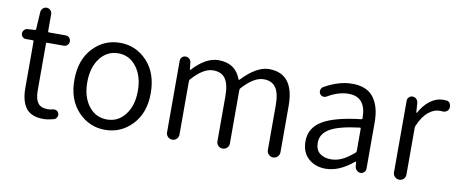

<svg xmlns="http://www.w3.org/2000/svg" viewBox="-63 -955 2942 1231"><g transform="rotate(10 1408.0 -340.0)"><path d="M258.8 12.7Q178.7 12.7 144.5 -32.7Q110.4 -78.1 110.4 -163.1V-465.8Q110.4 -472.7 102.5 -472.7H58.6Q45.9 -472.7 37.1 -481.9Q28.3 -491.2 28.3 -503.9Q28.3 -516.6 37.1 -526.4Q45.9 -536.1 58.6 -537.1L105.5 -540Q113.3 -540 113.3 -546.9L120.1 -658.2Q121.1 -672.9 131.3 -683.1Q141.6 -693.4 156.2 -693.4Q170.9 -693.4 181.2 -683.1Q191.4 -672.9 191.4 -658.2V-546.9Q191.4 -540 198.2 -540H306.6Q320.3 -540 330.1 -530.3Q339.8 -520.5 339.8 -506.3Q339.8 -492.2 330.1 -482.4Q320.3 -472.7 306.6 -472.7H198.2Q191.4 -472.7 191.4 -465.8V-160.2Q191.4 -107.4 210.4 -80.6Q229.5 -53.7 276.4 -53.7Q290 -53.7 308.6 -58.6Q321.3 -61.5 332.5 -55.7Q343.8 -49.8 346.7 -37.1Q348.6 -33.2 348.6 -28.3Q348.6 -20.5 343.8 -12.7Q337.9 -1 325.2 2Q286.1 12.7 258.8 12.7Z M411.1 -268.6Q411.1 -399.4 483.4 -476.6Q555.7 -553.7 659.7 -553.7Q763.7 -553.7 835.9 -476.6Q908.2 -399.4 908.2 -268.6Q908.2 -140.6 835.4 -64Q762.7 12.7 659.2 12.7Q555.7 12.7 483.4 -64Q411.1 -140.6 411.1 -268.6ZM824.2 -268.6Q824.2 -365.2 778.3 -425.3Q732.4 -485.4 659.7 -485.4Q586.9 -485.4 541 -425.3Q495.1 -365.2 495.1 -268.6Q495.1 -172.9 541 -113.8Q586.9 -54.7 659.7 -54.7Q732.4 -54.7 778.3 -114.3Q824.2 -173.8 824.2 -268.6Z M1054.7 -40V-506.8Q1054.7 -520.5 1064.5 -530.3Q1074.2 -540 1087.9 -540Q1101.6 -540 1112.3 -530.8Q1123 -521.5 1124 -506.8L1128.9 -461.9Q1128.9 -460 1130.4 -460Q1131.8 -460 1132.8 -460.9Q1217.8 -553.7 1299.8 -553.7Q1411.1 -553.7 1446.3 -456.1Q1449.2 -449.2 1454.1 -454.1Q1548.8 -553.7 1628.9 -553.7Q1793 -553.7 1793 -342.8V-41Q1793 -24.4 1780.8 -12.2Q1768.6 0 1752 0Q1735.4 0 1723.1 -12.2Q1710.9 -24.4 1710.9 -41V-333Q1710.9 -411.1 1685.5 -447.3Q1660.2 -483.4 1606.4 -483.4Q1543 -483.4 1468.8 -400.4Q1463.9 -395.5 1463.9 -387.7V-40Q1463.9 -23.4 1452.1 -11.7Q1440.4 0 1423.3 0Q1406.2 0 1394.5 -11.7Q1382.8 -23.4 1382.8 -40V-333Q1382.8 -411.1 1357.4 -447.3Q1332 -483.4 1277.3 -483.4Q1213.9 -483.4 1140.6 -400.4Q1135.7 -395.5 1135.7 -387.7V-40Q1135.7 -23.4 1124 -11.7Q1112.3 0 1095.7 0Q1079.1 0 1066.9 -11.7Q1054.7 -23.4 1054.7 -40Z M2095.7 12.7Q2027.3 12.7 1982.9 -27.3Q1938.5 -67.4 1938.5 -138.7Q1938.5 -225.6 2016.6 -272.9Q2094.7 -320.3 2266.6 -339.8Q2274.4 -340.8 2273.4 -348.6Q2272.5 -486.3 2159.2 -486.3Q2092.8 -486.3 2022.5 -444.3Q2010.7 -437.5 1998 -440.4Q1985.4 -443.4 1978.5 -454.1Q1971.7 -466.8 1975.1 -480Q1978.5 -493.2 1990.2 -500Q2083 -553.7 2171.9 -553.7Q2266.6 -553.7 2310.5 -495.6Q2354.5 -437.5 2354.5 -335V-33.2Q2354.5 -19.5 2344.7 -9.8Q2335 0 2321.3 0Q2307.6 0 2296.9 -9.8Q2286.1 -19.5 2284.2 -33.2L2281.2 -64.5Q2281.2 -66.4 2279.8 -66.4Q2278.3 -66.4 2276.4 -65.4Q2183.6 12.7 2095.7 12.7ZM2118.2 -52.7Q2156.2 -52.7 2191.9 -69.8Q2227.5 -86.9 2268.6 -123Q2273.4 -127.9 2273.4 -135.7V-278.3Q2273.4 -285.2 2268.6 -285.2Q2267.6 -285.2 2266.6 -285.2Q2131.8 -268.6 2074.7 -234.9Q2017.6 -201.2 2017.6 -143.6Q2017.6 -97.7 2045.4 -75.2Q2073.2 -52.7 2118.2 -52.7Z M2532.2 -40V-506.8Q2532.2 -520.5 2542 -530.3Q2551.8 -540 2565.4 -540Q2579.1 -540 2589.4 -530.8Q2599.6 -521.5 2601.6 -506.8L2606.4 -442.4Q2606.4 -441.4 2607.9 -441.4Q2609.4 -441.4 2610.4 -442.4Q2638.7 -494.1 2678.2 -523.9Q2717.8 -553.7 2762.7 -553.7Q2775.4 -553.7 2785.2 -552.7Q2799.8 -550.8 2807.6 -537.1Q2812.5 -527.3 2812.5 -516.6Q2812.5 -511.7 2811.5 -506.8Q2808.6 -493.2 2795.9 -485.4Q2783.2 -477.5 2768.6 -479.5Q2760.7 -480.5 2752.9 -480.5Q2714.8 -480.5 2678.7 -450.7Q2642.6 -420.9 2616.2 -358.4Q2613.3 -352.5 2613.3 -344.7V-40Q2613.3 -23.4 2601.6 -11.7Q2589.8 0 2573.2 0Q2556.6 0 2544.4 -11.7Q2532.2 -23.4 2532.2 -40Z"/></g></svg>

Font: Gen Jyuu Gothic Normal
Style: Regular
Weight: 300
Designer: [Source Han Sans]
Ryoko NISHIZUKA  (kana & ideographs); Paul D. Hunt (Latin, Greek & Cyrillic); Wenlong ZHANG  (bopomofo
Version: Version 1.002.20150607